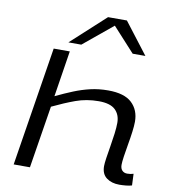

<svg xmlns="http://www.w3.org/2000/svg" viewBox="-103 -1075 1044 1174"><g transform="rotate(10 418.5 -488.5)"><path d="M710 -112Q710 -89 722 -77Q734 -65 753 -65Q775 -65 792 -71L795 1Q779 6 757 8Q735 10 717 10Q669 10 637.5 -13.5Q606 -37 606 -86Q606 -103 611 -137Q616 -171 623 -212Q630 -253 635 -292.5Q640 -332 640 -360Q640 -411 608.5 -441Q577 -471 506 -471Q430 -471 364 -447Q298 -423 223 -387L161 0H60L178 -740H278L233 -454Q289 -481 339.5 -501.5Q390 -522 441.5 -534Q493 -546 551 -546Q652 -546 698.5 -502Q745 -458 745 -386Q745 -361 740 -322.5Q735 -284 727.5 -242Q720 -200 715 -165Q710 -130 710 -112ZM260 -793 472 -987H589L738 -793H659L522 -943L340 -793Z"/></g></svg>

Font: Georama ExtraExtended
Style: Italic
Weight: 400
Width: 8
Italic angle: -9°
Designer: Jean-Baptiste Levee
Foundry: Production Type
Version: Version 1.000